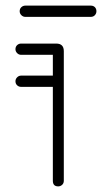

<svg xmlns="http://www.w3.org/2000/svg" viewBox="-20 -663 363 683"><path d="M55 -354Q47 -354 41 -359.5Q35 -365 35 -374Q35 -382 41 -388Q47 -394 55 -394H168V-468H55Q47 -468 41 -474Q35 -480 35 -488Q35 -497 41 -502.5Q47 -508 55 -508H180Q207 -508 207 -481V-20Q207 -11 201 -5.5Q195 0 187 0Q168 0 168 -20V-354ZM303 -643Q312 -643 317.5 -637.5Q323 -632 323 -623Q323 -615 317.5 -609Q312 -603 303 -603H70Q62 -603 56 -609Q50 -615 50 -623Q50 -632 56 -637.5Q62 -643 70 -643Z"/></svg>

Font: Libertine Sup Light
Style: Regular
Weight: 300
Designer: Bastien Sozeau
Foundry: NBR — Bastien Sozeau
Version: Version 2.003; ttfautohint (v1.8.4.7-5d5b);gftools[0.9.33]